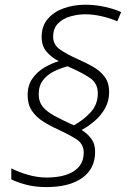

<svg xmlns="http://www.w3.org/2000/svg" viewBox="-20 -781 534 804"><path d="M174.8 2.4Q126.5 2.4 88.6 -7.8Q50.8 -18.1 27.3 -29.8V-76.2Q56.2 -61 96.2 -49.3Q136.2 -37.6 174.8 -37.6Q248.5 -37.6 289.6 -64.5Q330.6 -91.3 330.6 -141.6Q330.6 -178.2 300 -197.8Q269.5 -217.3 220.2 -240.2Q188.5 -254.4 159.9 -272.7Q131.3 -291 113.5 -317.4Q95.7 -343.8 95.7 -382.3Q95.7 -423.3 115.5 -451.7Q135.3 -480 165.3 -497.8Q195.3 -515.6 226.1 -524.9Q198.2 -538.6 176.3 -563Q154.3 -587.4 154.3 -626Q154.3 -671.4 179.7 -701.4Q205.1 -731.4 246.8 -746.3Q288.6 -761.2 337.4 -761.2Q379.4 -761.2 419.4 -752.2Q459.5 -743.2 487.3 -730.5L471.2 -691.9Q441.9 -704.6 406 -712.9Q370.1 -721.2 337.4 -721.2Q307.1 -721.2 275.9 -712.6Q244.6 -704.1 223.6 -683.3Q202.6 -662.6 202.6 -627Q202.6 -594.2 230.2 -574.5Q257.8 -554.7 309.1 -531.7Q340.3 -518.1 369.6 -501.5Q398.9 -484.9 418 -459.7Q437 -434.6 437 -395Q437 -358.4 420.4 -328.4Q403.8 -298.3 377.4 -275.4Q351.1 -252.4 321.8 -236.8Q346.2 -221.7 362.3 -200.2Q378.4 -178.7 378.4 -145.5Q378.4 -74.7 324.5 -36.1Q270.5 2.4 174.8 2.4ZM289.1 -256.3Q328.6 -277.3 359.1 -310.3Q389.6 -343.3 389.6 -390.1Q389.6 -431.2 358.4 -453.4Q327.1 -475.6 262.7 -503.4Q234.9 -496.1 207 -482.7Q179.2 -469.2 160.6 -445.8Q142.1 -422.4 142.1 -386.2Q142.1 -355.5 158.2 -335Q174.3 -314.5 206.8 -296.6Q239.3 -278.8 289.1 -256.3Z"/></svg>

Font: Open Sans Light
Style: Italic
Weight: 300
Italic angle: -12°
Designer: Monotype Design Team
Foundry: Monotype Imaging Inc.
Version: Version 3.003; ttfautohint (v1.8.4)